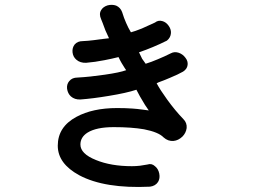

<svg xmlns="http://www.w3.org/2000/svg" viewBox="-20 -774 1040 787"><path d="M394.5 -695.3 400.4 -680.7Q408.2 -659.2 412.1 -649.4Q418.9 -633.8 426.8 -617.2L401.4 -614.3Q377 -611.3 364.3 -609.4Q340.8 -606.4 319.3 -605.5Q297.9 -605.5 286.1 -591.8Q275.4 -578.1 277.3 -559.6Q279.3 -541 293 -529.3Q308.6 -515.6 333 -516.6Q369.1 -519.5 408.2 -527.3Q438.5 -533.2 465.8 -540Q472.7 -525.4 478.5 -515.6Q482.4 -508.8 491.2 -495.1L497.1 -486.3Q470.7 -476.6 409.2 -467.8Q349.6 -459 297.9 -456.1Q275.4 -456.1 263.7 -441.4Q252.9 -428.7 254.9 -410.2Q257.8 -390.6 270.5 -378.9Q286.1 -365.2 309.6 -366.2Q361.3 -370.1 425.8 -380.9Q498 -392.6 539.1 -406.2Q555.7 -374 563.5 -362.3Q572.3 -345.7 589.8 -321.3L568.4 -324.2Q540 -328.1 522.5 -329.1Q495.1 -331.1 460 -331.1Q359.4 -331.1 293 -294.9Q216.8 -253.9 216.8 -176.8Q216.8 -103.5 304.7 -55.7Q409.2 0 594.7 -8.8Q617.2 -11.7 627.9 -28.3Q636.7 -43 632.8 -62.5Q628.9 -82 615.2 -92.8Q601.6 -105.5 584 -99.6Q565.4 -96.7 553.7 -94.7Q537.1 -92.8 520.5 -92.8Q434.6 -92.8 373 -118.2Q309.6 -143.6 309.6 -181.6Q309.6 -211.9 338.9 -230.5Q375 -252.9 446.3 -252.9Q518.6 -252.9 570.3 -244.1Q629.9 -232.4 650.4 -210.9Q668.9 -194.3 691.4 -196.3Q710.9 -198.2 727.5 -213.9Q742.2 -228.5 745.1 -249Q747.1 -270.5 731.4 -286.1Q698.2 -320.3 665 -366.2Q636.7 -405.3 622.1 -432.6L629.9 -436.5Q659.2 -447.3 676.8 -455.1Q710 -468.8 730.5 -480.5Q747.1 -491.2 749 -507.8Q751 -523.4 740.2 -537.1Q729.5 -551.8 712.9 -557.6Q695.3 -563.5 680.7 -555.7Q653.3 -542 627 -531.2Q599.6 -519.5 577.1 -512.7Q568.4 -524.4 562.5 -533.2Q557.6 -542 549.8 -559.6Q581.1 -570.3 606.4 -581.1Q634.8 -592.8 664.1 -607.4Q679.7 -620.1 680.7 -638.7Q681.6 -654.3 670.9 -668.9Q660.2 -683.6 645.5 -687.5Q628.9 -692.4 615.2 -681.6Q585.9 -668 561.5 -657.2Q532.2 -645.5 516.6 -641.6Q504.9 -661.1 497.1 -679.7Q488.3 -699.2 480.5 -724.6Q473.6 -743.2 456.1 -751Q439.5 -756.8 420.9 -752Q402.3 -746.1 394.5 -732.4Q384.8 -716.8 394.5 -695.3Z"/></svg>

Font: GungsuhChe
Style: Regular
Weight: 400
Monospace: yes
Version: Version 2.21